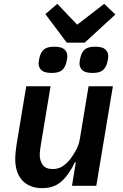

<svg xmlns="http://www.w3.org/2000/svg" viewBox="-20 -963 640 995"><path d="M373 -122H368Q339 -60 300 -24Q261 12 199 12Q163 12 136.5 0.5Q110 -11 93 -31Q76 -51 67.5 -78Q59 -105 59 -137Q59 -174 69 -233L116 -516H242L193 -221Q191 -207 188.5 -191Q186 -175 186 -159Q186 -131 201 -109Q216 -87 253 -87Q282 -87 303 -100.5Q324 -114 343 -137Q354 -151 371 -179.5Q388 -208 394 -244L439 -516H565L479 0H353ZM326 -742 215 -890 277 -943 380 -835 520 -943 578 -888 419 -742ZM248 -585Q210 -585 195 -599Q180 -613 180 -634Q180 -639 181 -646.5Q182 -654 185 -666Q191 -692 207.5 -706.5Q224 -721 261 -721Q299 -721 314 -707Q329 -693 329 -672Q329 -667 328 -659.5Q327 -652 324 -640Q318 -614 301.5 -599.5Q285 -585 248 -585ZM460 -585Q422 -585 407 -599Q392 -613 392 -634Q392 -639 393 -646.5Q394 -654 397 -666Q403 -692 419.5 -706.5Q436 -721 473 -721Q511 -721 526 -707Q541 -693 541 -672Q541 -667 540 -659.5Q539 -652 536 -640Q530 -614 513.5 -599.5Q497 -585 460 -585Z"/></svg>

Font: IBM Plex Mono SemiBold
Style: Italic
Weight: 600
Italic angle: -9°
Monospace: yes
Designer: Mike Abbink, Paul van der Laan, Pieter van Rosmalen
Foundry: Bold Monday
Version: Version 2.3